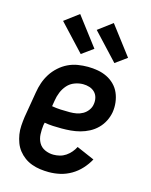

<svg xmlns="http://www.w3.org/2000/svg" viewBox="-118 -853 735 937"><g transform="rotate(15 250.0 -384.5)"><path d="M220 8Q198 8 176 5Q154 2 133.5 -5.5Q113 -13 96 -25.5Q79 -38 66 -54.5Q53 -71 45.5 -91Q38 -111 34.5 -132.5Q31 -154 32.5 -176.5Q34 -199 37 -221L59 -351Q63 -377 71.5 -401.5Q80 -426 94 -448Q108 -470 128.5 -488.5Q149 -507 173 -518.5Q197 -530 222.5 -534Q248 -538 273 -538Q298 -538 323 -533.5Q348 -529 369.5 -518.5Q391 -508 408 -491Q425 -474 434.5 -452Q444 -430 447 -405Q450 -380 446 -355Q442 -332 431 -310Q420 -288 402.5 -270.5Q385 -253 363 -241.5Q341 -230 318 -224Q295 -218 272 -216Q249 -214 226 -214Q204 -214 182 -215Q160 -216 139 -220L136 -207Q133 -184 134 -160.5Q135 -137 145.5 -118Q156 -99 176.5 -89.5Q197 -80 220 -80Q236 -80 252 -84Q268 -88 282 -97.5Q296 -107 307 -120Q318 -133 325 -147L415 -108Q401 -82 380 -59Q359 -36 332.5 -20.5Q306 -5 277.5 1.5Q249 8 220 8ZM244 -301Q261 -301 277.5 -304Q294 -307 309 -315.5Q324 -324 334.5 -338.5Q345 -353 347 -369Q350 -386 346 -402Q342 -418 331 -429Q320 -440 304.5 -445Q289 -450 272 -450Q251 -450 229.5 -442Q208 -434 193 -417Q178 -400 169.5 -379Q161 -358 158 -337L153 -307Q175 -303 198 -302Q221 -301 244 -301ZM392 -589 267 -723 339 -777 450 -631ZM222 -589 97 -723 169 -777 280 -631Z"/></g></svg>

Font: Iosevka Slab Semibold
Style: Italic
Weight: 600
Italic angle: -9°
Monospace: yes
Designer: Belleve Invis
Foundry: Belleve Invis
Version: Version 11.1.1; ttfautohint (v1.8.3)